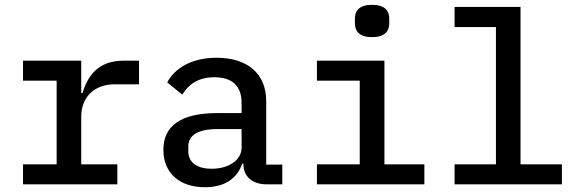

<svg xmlns="http://www.w3.org/2000/svg" viewBox="-20 -769 2441 801"><path d="M76 0H469.5V-83.5H318.9V-283.4C318.9 -357.2 367.2 -417.3 458.8 -417.3H560V-516H495.7C389.6 -516 344.5 -451.3 324.6 -380.7H318.9V-516H76V-432.5H216.3V-83.5H76Z M1092.3 0H1157.7V-82.4H1090.6V-346.9C1090.6 -463.1 1011 -528.1 883.5 -528.1C775.2 -528.1 706.3 -480.5 677.6 -425.1L740.4 -374.3C767.8 -418.3 807.9 -446.7 874.3 -446.7C949.2 -446.7 987.9 -410.2 987.9 -339.5V-297.2H886.7C733.3 -297.2 661.6 -243.3 661.6 -143.8C661.6 -46.9 729.4 12.1 834.9 12.1C917.3 12.1 969.8 -24.5 990.4 -86.3H995.4V-84.5C995.4 -33.4 1031.6 0 1092.3 0ZM765.6 -137.4V-158C765.6 -204.5 805 -230.5 888.1 -230.5H987.9V-153.1C987.9 -101.6 935 -65 862.9 -65C803.3 -65 765.6 -90.2 765.6 -137.4Z M1532.3 -614C1584.9 -614 1604 -638.8 1604 -671.5V-691.8C1604 -724.1 1584.9 -748.9 1532.3 -748.9C1479.4 -748.9 1460.6 -724.1 1460.6 -691.8V-671.5C1460.6 -638.8 1479.4 -614 1532.3 -614ZM1302.2 0H1750.4V-83.5H1583.8V-516H1302.2V-432.5H1480.8V-83.5H1302.2Z M1876.4 0H2324.2V-83.5H2151.6V-740.1H1876.4V-656.2H2049V-83.5H1876.4Z"/></svg>

Font: Margiela Mono Medium
Style: Regular
Weight: 500
Designer: Mike Abbink, Paul van der Laan, Pieter van Rosmalen
Foundry: Bold Monday
Version: Version 2.003 2021